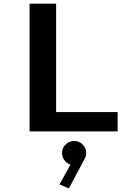

<svg xmlns="http://www.w3.org/2000/svg" viewBox="-20 -720 750 1052"><path d="M287.5 -106H624.5V0H142V-700H287.5ZM452 117.5Q452 140.5 439.5 158L357.5 312.5L306 290.5L366 182Q346 175.5 333 158Q320 140.5 320 117.5Q320 91 339.2 71.8Q358.5 52.5 386 52.5Q414 52.5 433 71.8Q452 91 452 117.5Z"/></svg>

Font: League Mono SemiBold
Style: Regular
Weight: 600
Width: 6
Designer: Tyler Finck
Foundry: The League of Moveable Type / Tyler Finck
Version: Version 2.300;RELEASE